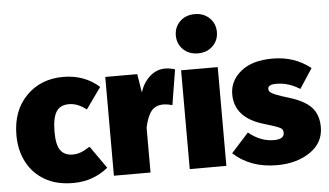

<svg xmlns="http://www.w3.org/2000/svg" viewBox="-56 -921 1770 1034"><g transform="rotate(-5 829.5 -404.5)"><path d="M300 20Q209 20 146 -17Q83 -54 50 -118Q17 -182 17 -263Q17 -395 95 -474.5Q173 -554 295 -554Q409 -554 489 -483L407 -368Q361 -405 313 -405Q265 -405 244 -371Q223 -337 223 -263Q223 -191 245 -162Q267 -133 311 -133Q333 -133 353.5 -140.5Q374 -148 404 -167L489 -46Q408 20 300 20Z M719 0H521V-534H694L710 -434Q727 -487 763.5 -519Q800 -551 845 -551Q871 -551 899 -542L868 -351Q841 -359 819 -359Q777 -359 754.5 -331Q732 -303 719 -243Z M1030 -617Q981 -617 950 -647.5Q919 -678 919 -723Q919 -768 950 -798.5Q981 -829 1030 -829Q1079 -829 1110 -798.5Q1141 -768 1141 -723Q1141 -678 1110 -647.5Q1079 -617 1030 -617ZM1129 0H931V-534H1129Z M1401 20Q1258 20 1166 -65L1260 -169Q1324 -116 1396 -116Q1451 -116 1452 -149Q1452 -163 1446 -170.5Q1440 -178 1418 -186Q1396 -194 1349 -208Q1194 -254 1194 -381Q1194 -454 1255 -504Q1316 -554 1427 -554Q1545 -554 1632 -485L1562 -378Q1501 -417 1435 -417Q1390 -417 1390 -393Q1390 -384 1397 -376.5Q1404 -369 1427 -359.5Q1450 -350 1497 -336Q1580 -311 1617 -271Q1654 -231 1654 -164Q1654 -79 1581 -29.5Q1508 20 1401 20Z"/></g></svg>

Font: Trujillo Black
Style: Regular
Weight: 900
Designer: Fira Sans original fonts by bBox Type GmbH, Carrois Corporate GbR, & Edenspiekermann AG / Changes by Cristiano Sobral
Foundry: Fira Sans original fonts by bBox Type GmbH, Carrois Corporate GbR, & Edenspiekermann AG / Changes by Cristiano Sobral
Version: Version 4.301;July 28, 2020;FontCreator 13.0.0.2655 64-bit